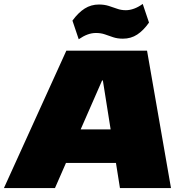

<svg xmlns="http://www.w3.org/2000/svg" viewBox="-53 -958 934 978"><path d="M285 -700H696L818 0H558L471 -548H467L227 0H-33ZM258 -299H611L587 -128H233ZM316 -853Q346 -894 378.5 -914.5Q411 -935 451 -935Q478 -935 500.5 -928Q523 -921 543.5 -913.5Q564 -906 588 -906Q608 -906 630 -914Q652 -922 674 -938L706 -843Q678 -803 646 -782Q614 -761 573 -761Q545 -761 523 -768.5Q501 -776 481 -783Q461 -790 436 -790Q414 -790 392.5 -782Q371 -774 348 -758Z"/></svg>

Font: Pathway Extreme 28pt Black
Style: Italic
Weight: 900
Italic angle: -8°
Designer: Eduardo Rodriguez Tunni
Foundry: Eduardo Rodriguez Tunni
Version: Version 1.001;gftools[0.9.26]